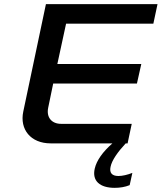

<svg xmlns="http://www.w3.org/2000/svg" viewBox="-20 -690 778 924"><path d="M201 -670 92 -153C74 -68 127 0 224 0H521C475 40 445 82 436 121C422 181 461 214 532 214C557 214 582 210 604 201L617 142C595 151 569 157 550 157C518 157 506 141 512 113C518 82 546 42 585 0H594L614 -94H274C229 -94 202 -125 212 -172L236 -288H639L660 -382H256L298 -576H718L738 -670Z"/></svg>

Font: LT Wave Medium
Style: Italic
Weight: 500
Designer: Daniel Lyons
Version: Version 2.5 (Glyphs App)